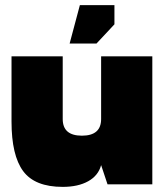

<svg xmlns="http://www.w3.org/2000/svg" viewBox="-20 -720 640 750"><path d="M575 -500H375V-75L400 0H575ZM375 -75V-255Q375 -190 300 -190Q225 -190 225 -255V-500H25V-245Q25 -113 70.5 -51.5Q116 10 225 10Q285 10 324.5 -12Q364 -34 375 -75ZM252 -550H357L427 -625V-700H292Z"/></svg>

Font: Millimetre
Style: Extrablack
Weight: 900
Designer: Jérémy Landes
Version: Version 1.0